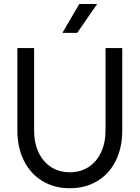

<svg xmlns="http://www.w3.org/2000/svg" viewBox="-20 -954 718 987"><path d="M69.3 -283.2V-707H155.3V-283.2Q155.3 -219.7 178.2 -170.9Q201.2 -122.1 242.7 -95.2Q284.2 -68.4 338.9 -68.4Q393.6 -68.4 435.1 -95.2Q476.6 -122.1 499.5 -170.9Q522.5 -219.7 522.5 -283.2V-707H608.4V-283.2Q608.4 -195.3 575.2 -127.9Q542 -60.5 480.5 -23.4Q418.9 13.7 338.9 13.7Q258.8 13.7 197.8 -23.4Q136.7 -60.5 103 -127.9Q69.3 -195.3 69.3 -283.2ZM479.5 -933.6H387.7L300.8 -785.2H377Z"/></svg>

Font: Wanted Sans Std Variable
Style: Regular
Weight: 400
Designer: Original Design by Kil Hyung-jin and Kang Hanbin, Wanted Lab, Inc;
Foundry: Wanted Lab, Inc.
Version: Version 1.003;Glyphs 3.2 (3227)